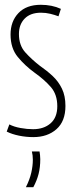

<svg xmlns="http://www.w3.org/2000/svg" viewBox="-20 -562 310 801"><path d="M8 -13 19 -43Q38 -33 65.5 -28Q93 -23 118 -23Q163 -23 191 -47.5Q219 -72 219 -119Q219 -168 192 -199Q165 -230 124 -259Q84 -288 54 -324.5Q24 -361 24 -418Q24 -473 57 -507.5Q90 -542 150 -542Q197 -542 234 -525L224 -494Q208 -500 189.5 -504.5Q171 -509 151 -509Q107 -509 83 -484.5Q59 -460 59 -420Q59 -373 85.5 -343.5Q112 -314 147 -287Q176 -267 200 -244.5Q224 -222 238.5 -192Q253 -162 253 -120Q253 -56 215.5 -23Q178 10 119 10Q89 10 59.5 4Q30 -2 8 -13ZM88 219Q104 187 110.5 158.5Q117 130 117 104Q117 95 116 86.5Q115 78 113 70H145Q146 77 147 85Q148 93 148 102Q148 136 141 163.5Q134 191 119 219Z"/></svg>

Font: Georama Condensed ExtraLight
Style: Regular
Weight: 200
Width: 3
Designer: Jean-Baptiste Levee
Foundry: Production Type
Version: Version 1.000